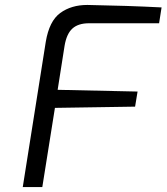

<svg xmlns="http://www.w3.org/2000/svg" viewBox="-20 -756 673 776"><path d="M165 -587Q179 -671 223.5 -703.5Q268 -736 333 -736Q498 -733 633 -726L623 -662H340Q296 -662 272.5 -640.5Q249 -619 241 -571L213 -393L536 -386L526 -325L202 -320L151 0H72Z"/></svg>

Font: Exo
Style: Italic
Weight: 400
Italic angle: -9°
Designer: Natanael Gama
Foundry: Natanael Gama
Version: Version 1.500; ttfautohint (v1.6)